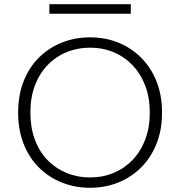

<svg xmlns="http://www.w3.org/2000/svg" viewBox="-20 -877 853 910"><path d="M407 13Q336 13 274 -11.5Q212 -36 165 -82.5Q118 -129 92 -195Q66 -261 66 -343Q66 -426 92 -492Q118 -558 165 -604.5Q212 -651 274 -675.5Q336 -700 407 -700Q478 -700 539.5 -675.5Q601 -651 648 -604.5Q695 -558 721.5 -492Q748 -426 748 -343Q748 -261 721.5 -195Q695 -129 648 -82.5Q601 -36 539.5 -11.5Q478 13 407 13ZM407 -36Q467 -36 518.5 -57.5Q570 -79 608.5 -119Q647 -159 668.5 -216Q690 -273 690 -343Q690 -414 668.5 -470.5Q647 -527 608.5 -567.5Q570 -608 518.5 -629.5Q467 -651 407 -651Q347 -651 295 -629.5Q243 -608 204.5 -567.5Q166 -527 145 -470.5Q124 -414 124 -343Q124 -273 145 -216Q166 -159 204.5 -119Q243 -79 295 -57.5Q347 -36 407 -36ZM600 -857V-812H214V-857Z"/></svg>

Font: BioRhyme Light
Style: Regular
Weight: 300
Designer: Aoife Mooney
Foundry: Aoife Mooney Type
Version: Version 1.600;gftools[0.9.33]